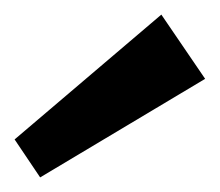

<svg xmlns="http://www.w3.org/2000/svg" viewBox="-20 -826 301 263"><path d="M261 -718 35 -583 0 -635 201 -806Z"/></svg>

Font: Pathway Extreme 12pt SemiBold
Style: Regular
Weight: 600
Version: Version 1.001;gftools[0.9.26]